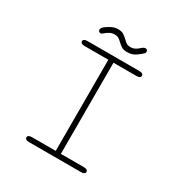

<svg xmlns="http://www.w3.org/2000/svg" viewBox="-175 -886 968 1018"><g transform="rotate(30 309.5 -377.5)"><path d="M147.5 0Q133.5 0 127.2 -4Q121 -8 121 -15Q121 -22.5 127.2 -26.5Q133.5 -30.5 147.5 -30.5H291.5V-588.5H147.5Q133.5 -588.5 127.2 -592.8Q121 -597 121 -604Q121 -611 127.2 -615Q133.5 -619 147.5 -619H462Q476 -619 482.2 -615Q488.5 -611 488.5 -604Q488.5 -597 482.2 -592.8Q476 -588.5 462 -588.5H323V-30.5H462Q476 -30.5 482.2 -26.5Q488.5 -22.5 488.5 -15Q488.5 -8 482.2 -4Q476 0 462 0ZM357 -673Q335 -673 322.5 -681Q310 -689 298 -700.5Q287 -711 278.2 -716.2Q269.5 -721.5 254.5 -721.5Q238.5 -721.5 226.2 -715.2Q214 -709 205.5 -701.5Q199.5 -696 194 -692.5Q188.5 -689 184.5 -689Q179.5 -689 175 -693.2Q170.5 -697.5 170.5 -703.5Q170.5 -713 184 -725Q197 -735 216 -745Q235 -755 256.5 -755Q278.5 -755 290.5 -747Q302.5 -739 315 -727Q325.5 -717 334.5 -711Q343.5 -705 358.5 -705Q374.5 -705 386.2 -711.2Q398 -717.5 406 -725Q413 -732 419.8 -736Q426.5 -740 432.5 -740Q438 -740 442 -736.5Q446 -733 446 -726Q446 -718.5 442 -715.5Q432.5 -705 409.8 -689Q387 -673 357 -673Z"/></g></svg>

Font: Sono ExtraLight
Style: Regular
Weight: 200
Designer: Tyler Finck
Foundry: Tyler Finck
Version: Version 2.112